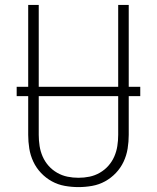

<svg xmlns="http://www.w3.org/2000/svg" viewBox="-20 -755 640 783"><path d="M300 8Q272 8 244 3Q216 -2 191.5 -15.5Q167 -29 147.5 -49.5Q128 -70 116 -95.5Q104 -121 99.5 -149Q95 -177 95 -205V-735H138V-205Q138 -182 141.5 -159.5Q145 -137 154 -116.5Q163 -96 178 -79Q193 -62 213 -50.5Q233 -39 255 -34.5Q277 -30 300 -30Q323 -30 345 -34.5Q367 -39 387 -50.5Q407 -62 422 -79Q437 -96 446 -116.5Q455 -137 458.5 -159.5Q462 -182 462 -205V-735H505V-205Q505 -177 500.5 -149Q496 -121 484 -95.5Q472 -70 452.5 -49.5Q433 -29 408.5 -15.5Q384 -2 356 3Q328 8 300 8ZM48 -363V-401H552V-363Z"/></svg>

Font: Iosevka SS04 XLt Ex
Style: Regular
Weight: 200
Width: 7
Monospace: yes
Designer: Belleve Invis
Foundry: Belleve Invis
Version: Version 19.0.0; ttfautohint (v1.8.4)